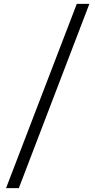

<svg xmlns="http://www.w3.org/2000/svg" viewBox="-20 -760 492 990"><path d="M11.2 210 376 -740.2H440.9L77.1 210Z"/></svg>

Font: Acari Sans Light
Style: Regular
Weight: 300
Designer: Alfredo Marco Pradil and Stefan Peev
Foundry: Hanken Design Co.
Version: Version 1.045;January 11, 2019;FontCreator 11.5.0.2425 64-bi